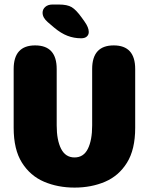

<svg xmlns="http://www.w3.org/2000/svg" viewBox="-20 -820 659 850"><path d="M310 10.5Q236 10.5 175 -15.5Q114 -41.5 77.2 -99.8Q40.5 -158 40.5 -254V-514.5Q40.5 -619 135.5 -619Q231 -619 231 -514.5V-264.5Q231 -199.5 250.5 -161.2Q270 -123 310 -123Q350 -123 369 -161.2Q388 -199.5 388 -264.5V-514.5Q388 -619 483.5 -619Q578.5 -619 578.5 -514.5V-254Q578.5 -158 542.2 -99.8Q506 -41.5 445.2 -15.5Q384.5 10.5 310 10.5ZM339.5 -650.5Q307.5 -650.5 278.8 -661.5Q250 -672.5 219.5 -698L192 -721.5Q168.5 -741.5 168.5 -763.5Q168.5 -779 180.5 -789.5Q192.5 -800 212.5 -800H240Q278 -800 297.5 -788.2Q317 -776.5 341.5 -742.5L354 -725Q373 -698.5 373 -678.5Q373 -666 364.2 -658.2Q355.5 -650.5 339.5 -650.5Z"/></svg>

Font: Sono ExtraLight Monospace ExtraBold
Style: Regular
Weight: 800
Version: Version 2.112